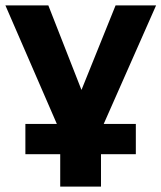

<svg xmlns="http://www.w3.org/2000/svg" viewBox="-28 -511 598 711"><path d="M195 180V60H66V-52H196V-21L-8 -491H151L289 -139H258L400 -491H550L345 -27V-52H475V60H346V180Z"/></svg>

Font: Nunito Sans 12pt ExtraBold
Style: Regular
Weight: 800
Designer: Vernon Adams
Foundry: Vernon Adams
Version: Version 3.101;gftools[0.9.27]